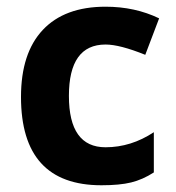

<svg xmlns="http://www.w3.org/2000/svg" viewBox="-20 -538 519 567"><path d="M279.6 9.1Q42 9.1 42 -251.8Q42 -381.2 106.4 -449.7Q170.9 -518.2 291.7 -518.2Q378.7 -518.2 449.9 -483.8L409 -376.1Q333.7 -406.5 291.7 -406.5Q183.5 -406.5 183.5 -254.8Q183.5 -103.1 291.7 -103.1Q367 -103.1 434.3 -147.6V-28.8Q401.4 -7.6 367.3 0.8Q333.2 9.1 279.6 9.1Z"/></svg>

Font: Khula
Style: Bold
Weight: 700
Designer: Erin McLaughlin, Steve Matteson
Version: Version 1.000;PS 1.0;hotconv 1.0.72;makeotf.lib2.5.5900; ttf